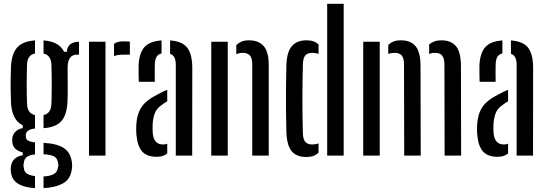

<svg xmlns="http://www.w3.org/2000/svg" viewBox="-20 -820 2878 1012"><path d="M164.5 171.5Q47 164.5 38 89.5Q35.5 75 37 63Q41 8.5 100 -2V-16.5Q48.5 -29.5 45 -70Q44 -81 45 -91Q46.5 -111 61.8 -126.2Q77 -141.5 100 -144.5V-159.5Q42.5 -187 38 -280.5Q36.5 -317.5 36.2 -345.8Q36 -374 36.2 -402.8Q36.5 -431.5 38 -470.5Q42 -538.5 71.2 -570.5Q100.5 -602.5 164.5 -607V-538Q124.5 -530.5 122.5 -480Q119 -369 122.5 -271.5Q124.5 -221.5 164.5 -213.5V-142.5Q116 -137.5 116 -107.5V-102Q116 -87 126.5 -79.8Q137 -72.5 164.5 -69.5V-6Q139 -4 123 6.2Q107 16.5 105.5 40Q102 52 105.5 63.5Q107 86.5 123.2 96Q139.5 105.5 164.5 108ZM209.5 -144.5V-213.5Q248.5 -221.5 251 -271.5Q254.5 -369 251 -480Q248.5 -529.5 209.5 -537.5V-607Q291.5 -601 318 -547H332Q336.5 -599.5 396.5 -600V-532H385.5Q336.5 -532 336.5 -463V-437Q336.5 -391.5 337 -358.8Q337.5 -326 335.5 -280.5Q332 -213 302.8 -180.8Q273.5 -148.5 209.5 -144.5ZM209.5 171.5V110Q243 108.5 262.5 98.2Q282 88 285.5 62Q289.5 51 285.5 37.5Q282 12 262.5 3.2Q243 -5.5 209.5 -7V-67Q280 -63.5 316.5 -39.5Q353 -15.5 359 36.5Q360 42.5 360.2 50.5Q360.5 58.5 359 68Q353.5 123.5 312.2 146.2Q271 169 209.5 171.5Z M581 -524.5V-589Q599 -602 630 -602Q639.5 -602 649 -601.5Q658.5 -601 664.5 -600.5V-532H631Q601 -532 581 -524.5ZM449 0V-600H536V0Z M711.5 -389Q711 -404.5 710.5 -429.5Q710 -454.5 710.5 -473.5Q713 -538.5 740.2 -570.5Q767.5 -602.5 831.5 -607V-538.5Q814.5 -534.5 806 -521.8Q797.5 -509 796 -482.5Q795.5 -466.5 795.5 -437.8Q795.5 -409 796 -389ZM906.5 0V-480Q906.5 -527 876.5 -536V-607Q942.5 -602 968 -567.2Q993.5 -532.5 993.5 -461L993 0ZM698.5 -114Q698 -125.5 697.8 -138.5Q697.5 -151.5 698.5 -163.5Q701.5 -218.5 726 -255.5Q750.5 -292.5 813 -323.5Q824.5 -330 836.8 -335.8Q849 -341.5 861.5 -347V-286Q855 -282.5 847.8 -277.8Q840.5 -273 833 -267Q804.5 -248 795.2 -221.5Q786 -195 784.5 -163.5Q783.5 -143 785 -120Q789.5 -58.5 839.5 -58.5Q851.5 -58.5 861.5 -62.5V-11.5Q841 6.5 806.5 6.5Q753.5 6.5 728.5 -22.5Q703.5 -51.5 698.5 -114Z M1309.5 0V-483Q1309 -514 1296.8 -527.8Q1284.5 -541.5 1258.5 -541.5Q1242 -541.5 1225.5 -534V-582Q1238 -594.5 1253.5 -601Q1269 -607.5 1292.5 -607.5Q1343 -607.5 1369.8 -577.2Q1396.5 -547 1396.5 -476.5V0ZM1093.5 0V-600H1180.5V0Z M1704.5 0V-800H1791.5V0ZM1489.5 -124Q1488 -174.5 1487.5 -235.5Q1487 -296.5 1487.5 -358.8Q1488 -421 1489.5 -476.5Q1492 -547 1518.5 -577.2Q1545 -607.5 1595.5 -607.5Q1617.5 -607.5 1632.5 -602Q1647.5 -596.5 1659 -586V-535.5Q1644.5 -541.5 1627 -541.5Q1601 -541.5 1589.2 -527.8Q1577.5 -514 1576.5 -483Q1574 -389.5 1574 -294Q1574 -198.5 1576.5 -117Q1577.5 -86.5 1589 -72.5Q1600.5 -58.5 1626.5 -58.5Q1644 -58.5 1659 -64.5V-15Q1647 -4 1631.8 1.8Q1616.5 7.5 1594.5 7.5Q1543 7.5 1517.5 -23Q1492 -53.5 1489.5 -124Z M2323.5 0 2322.5 -483Q2321.5 -514 2310 -527.8Q2298.5 -541.5 2272.5 -541.5Q2255 -541.5 2242 -535V-586Q2254.5 -596 2270 -601.8Q2285.5 -607.5 2306 -607.5Q2357 -607.5 2382.8 -577.2Q2408.5 -547 2409.5 -476.5L2410.5 0ZM2110.5 0 2109.5 -483Q2109 -514 2097.2 -527.8Q2085.5 -541.5 2059.5 -541.5Q2041.5 -541.5 2026.5 -535.5V-583Q2039 -595 2054.5 -601.2Q2070 -607.5 2093.5 -607.5Q2144 -607.5 2169.8 -577.2Q2195.5 -547 2196.5 -476.5L2197.5 0ZM1894.5 0V-600H1981.5V0Z M2508 -389Q2507.5 -404.5 2507 -429.5Q2506.5 -454.5 2507 -473.5Q2509.5 -538.5 2536.8 -570.5Q2564 -602.5 2628 -607V-538.5Q2611 -534.5 2602.5 -521.8Q2594 -509 2592.5 -482.5Q2592 -466.5 2592 -437.8Q2592 -409 2592.5 -389ZM2703 0V-480Q2703 -527 2673 -536V-607Q2739 -602 2764.5 -567.2Q2790 -532.5 2790 -461L2789.5 0ZM2495 -114Q2494.5 -125.5 2494.2 -138.5Q2494 -151.5 2495 -163.5Q2498 -218.5 2522.5 -255.5Q2547 -292.5 2609.5 -323.5Q2621 -330 2633.2 -335.8Q2645.5 -341.5 2658 -347V-286Q2651.5 -282.5 2644.2 -277.8Q2637 -273 2629.5 -267Q2601 -248 2591.8 -221.5Q2582.5 -195 2581 -163.5Q2580 -143 2581.5 -120Q2586 -58.5 2636 -58.5Q2648 -58.5 2658 -62.5V-11.5Q2637.5 6.5 2603 6.5Q2550 6.5 2525 -22.5Q2500 -51.5 2495 -114Z"/></svg>

Font: Big Shoulders Stencil Display SemiBold
Style: Regular
Weight: 600
Designer: Patric King
Foundry: XO Type Co
Version: Version 1.000